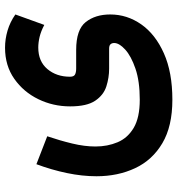

<svg xmlns="http://www.w3.org/2000/svg" viewBox="9 -467 704 762"><g transform="rotate(-90 361.0 -86.0)"><path d="M346.2 246.1Q240.7 246.1 173.6 206.3Q106.4 166.5 74.5 98.1Q42.5 29.8 42.5 -55.2Q42.5 -111.8 55.2 -172.6Q67.9 -233.4 90.3 -293.5L201.2 -250.5Q184.1 -200.2 172.4 -151.4Q160.6 -102.5 160.6 -59.1Q160.6 -11.2 177.5 28.8Q194.3 68.8 234.9 92.8Q275.4 116.7 346.2 116.7Q419.4 116.7 469.5 99.6Q519.5 82.5 545.4 58.8Q571.3 35.2 571.3 15.1Q571.3 6.3 566.4 0.7Q561.5 -4.9 548.8 -4.9H469.7Q433.6 -4.9 399.2 -15.9Q364.7 -26.9 342.3 -60.1Q319.8 -93.3 319.8 -159.7Q319.8 -227.1 348.4 -285.9Q377 -344.7 429.2 -381.3Q481.4 -418 552.7 -418Q586.9 -418 620.8 -408Q654.8 -397.9 684.6 -377L643.1 -262.2Q618.2 -275.4 595.7 -280.8Q573.2 -286.1 553.2 -286.1Q498.5 -286.1 468 -250Q437.5 -213.9 437.5 -160.2Q437.5 -145 446 -140.4Q454.6 -135.7 470.2 -135.7H543.9Q624.5 -135.7 654.5 -97.7Q684.6 -59.6 684.6 -0.5Q684.6 66.4 645.3 122.6Q606 178.7 530.5 212.4Q455.1 246.1 346.2 246.1Z"/></g></svg>

Font: Vazirmatn UI FD
Style: Bold
Weight: 700
Designer: Saber Rastikerdar
Foundry: Saber Rastikerdar
Version: Version 33.003